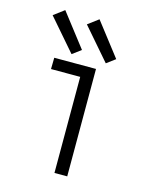

<svg xmlns="http://www.w3.org/2000/svg" viewBox="-115 -839 729 915"><g transform="rotate(15 250.0 -381.5)"><path d="M175 -568 40 -724 92 -763 218 -600ZM344 -568 209 -724 261 -763 387 -600ZM243 0V-474H99L100 -530H306V0Z"/></g></svg>

Font: Iosevka SS01 Light
Style: Regular
Weight: 300
Monospace: yes
Designer: Belleve Invis
Foundry: Belleve Invis
Version: 2.3.3; ttfautohint (v1.8.3)